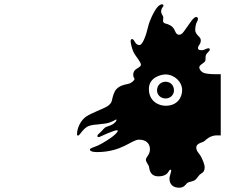

<svg xmlns="http://www.w3.org/2000/svg" viewBox="-20 -788 1049 895"><path d="M816 87C841 87 846 68 856 63C866 58 883 58 893 48C903 38 907 27 918 21C929 15 934 7 934 -8C934 -23 922 -50 914 -63C906 -76 895 -83 895 -101C895 -112 904 -117 912 -121C920 -125 929 -126 935 -132C940 -137 961 -157 990 -157H1009V-442H990C956 -442 934 -445 926 -450C916 -456 909 -465 909 -474C909 -483 922 -490 927 -494C935 -500 938 -503 938 -511C938 -519 938 -529 941 -534C944 -539 951 -546 954 -549C957 -552 958 -555 958 -557C958 -561 955 -563 952 -563C942 -563 932 -554 922 -554C912 -554 903 -555 903 -564C903 -570 906 -575 909 -579C912 -583 916 -590 916 -599C916 -608 912 -613 905 -620C898 -627 890 -636 890 -649C890 -662 894 -679 897 -684C900 -689 903 -696 903 -699C903 -702 901 -709 895 -709C889 -709 882 -703 874 -693C868 -686 850 -658 837 -641C828 -629 822 -626 814 -626C806 -626 800 -634 798 -639C796 -644 791 -655 784 -662C777 -669 765 -675 752 -678C740 -681 740 -688 740 -693C740 -696 741 -701 741 -705C741 -707 741 -710 740 -712C737 -719 731 -725 731 -735C731 -745 738 -755 739 -756C740 -757 742 -759 742 -762C742 -765 740 -768 735 -768C730 -768 720 -764 709 -749C698 -734 678 -696 670 -662C662 -628 646 -578 630 -578C621 -578 615 -583 611 -589C607 -595 602 -606 596 -606C590 -606 589 -600 589 -595C589 -590 594 -563 602 -546C612 -525 637 -500 637 -486C637 -476 618 -470 611 -463C606 -458 601 -452 601 -439C601 -426 607 -424 607 -420C607 -412 589 -399 578 -397C549 -392 535 -385 523 -373C511 -361 504 -332 502 -321C500 -310 493 -300 478 -291C463 -282 404 -260 382 -245C360 -230 339 -196 339 -162C339 -158 341 -156 344 -156C353 -156 367 -193 398 -202C411 -206 422 -207 436 -208C446 -209 456 -210 470 -212C499 -216 519 -231 521 -231C523 -231 523 -231 523 -228C523 -223 514 -215 509 -211C504 -207 488 -200 477 -197C466 -194 456 -178 448 -171C440 -164 434 -160 434 -154C434 -151 436 -149 439 -149C442 -149 445 -150 449 -152C463 -159 496 -173 509 -177C516 -179 522 -181 525 -181C528 -181 529 -180 529 -178C529 -174 521 -165 508 -154C495 -143 454 -117 435 -109C416 -101 399 -97 399 -91C399 -85 408 -79 431 -79C549 -79 593 -137 628 -137C663 -137 679 -117 679 -92C679 -67 660 -55 660 -44C660 -33 671 -21 674 -13C677 -5 675 34 719 34C751 34 762 19 767 10C770 4 773 3 775 3C778 3 779 7 777 14C774 25 770 36 770 45C770 70 785 87 816 87ZM674 -373C674 -430 735 -441 751 -441C793 -441 829 -407 829 -368C829 -335 808 -295 752 -295C717 -295 674 -318 674 -373ZM712 -366C712 -346 729 -329 752 -329C775 -329 791 -347 791 -366C791 -393 772 -407 752 -407C732 -407 712 -393 712 -366Z"/></svg>

Font: Teranoptia Furiae
Style: Regular
Weight: 400
Designer: Ariel Martín Pérez
Foundry: Tunera Type Foundry
Version: Version 1.001;FEAKit 1.0